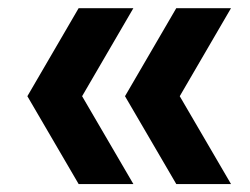

<svg xmlns="http://www.w3.org/2000/svg" viewBox="-20 -518 612 470"><path d="M172.5 -67.5 47 -282.5 172.5 -498H306.5L181 -282.5L306.5 -67.5ZM411.5 -67.5 286 -282.5 411.5 -498H545.5L420 -282.5L545.5 -67.5Z"/></svg>

Font: Encode Sans SemiBold
Style: Regular
Weight: 600
Designer: Multiple Designers
Foundry: Impallari Type
Version: Version 2.000